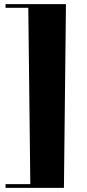

<svg xmlns="http://www.w3.org/2000/svg" viewBox="-20 -806 422 931"><path d="M6.8 -786.1H299.8L290 105H6.8V86.9H127L117.2 -768.1H6.8Z"/></svg>

Font: Purple Purse
Style: Regular
Weight: 400
Designer: Astigmatic (AOETI)
Foundry: Astigmatic (AOETI)
Version: Version 1.000